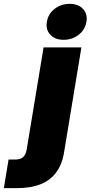

<svg xmlns="http://www.w3.org/2000/svg" viewBox="-137 -767 468 991"><path d="M87.9 -522.5H283.2L193.8 18.6Q183.6 82.5 152.3 123.8Q121.1 165 70.6 184.6Q20 204.1 -49.8 204.1H-117.2L-92.8 56.6H-59.6Q-31.7 56.6 -17.8 44.2Q-3.9 31.7 1 3.4ZM191.4 -561.5Q147 -561.5 122.6 -587.9Q98.1 -614.3 105 -654.3Q111.3 -694.8 144.5 -720.9Q177.7 -747.1 222.7 -747.1Q267.1 -747.1 291.5 -720.9Q315.9 -694.8 309.1 -654.8Q302.7 -614.3 269.5 -587.9Q236.3 -561.5 191.4 -561.5Z"/></svg>

Font: Inter 28pt Black
Style: Italic
Weight: 900
Italic angle: -9.3988°
Designer: Rasmus Andersson
Foundry: rsms
Version: Version 4.001;git-66647c0bb